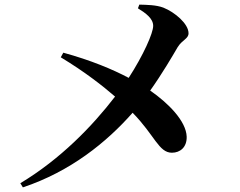

<svg xmlns="http://www.w3.org/2000/svg" viewBox="-20 -784 1040 831"><path d="M577 -748C611 -727 643 -704 643 -672C643 -641 601 -546 537 -447C467 -484 374 -523 254 -556L243 -536C349 -472 426 -411 478 -366C379 -237 241 -95 68 9L79 27C286 -42 442 -169 554 -296C650 -198 667 -123 724 -123C760 -123 789 -147 788 -192C786 -260 708 -338 630 -392C682 -465 728 -544 749 -580C769 -612 796 -616 796 -640C796 -681 737 -731 687 -751C655 -763 615 -763 583 -764Z"/></svg>

Font: Noto Serif CJK JP
Style: Bold
Weight: 700
Designer: Ryoko NISHIZUKA 西塚涼子 (kana & ideographs); Frank Grießhammer (Latin, Greek & Cyrillic); Wenlong ZHANG 张文龙 (bopomofo); San
Foundry: Adobe Systems Incorporated
Version: Version 1.000;PS 1;hotconv 16.6.53;makeotf.lib2.5.65590